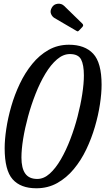

<svg xmlns="http://www.w3.org/2000/svg" viewBox="-20 -1000 565 1030"><path d="M95 -155Q95 -97.5 115.5 -68.8Q136 -40 180 -40Q215 -40 246.8 -68.5Q278.5 -97 306.5 -145.2Q334.5 -193.5 357.2 -253Q380 -312.5 396.2 -375Q412.5 -437.5 421.2 -494.8Q430 -552 430 -595Q430 -653 414.8 -681.5Q399.5 -710 355 -710Q319 -710 285.8 -681.5Q252.5 -653 223.5 -604.8Q194.5 -556.5 171 -497Q147.5 -437.5 130.5 -375Q113.5 -312.5 104.2 -255.2Q95 -198 95 -155ZM175 10Q90.5 10 47.8 -38.2Q5 -86.5 5 -205Q5 -251 13.8 -309.2Q22.5 -367.5 40.5 -430Q58.5 -492.5 86.5 -551.2Q114.5 -610 152.8 -657Q191 -704 240.2 -732Q289.5 -760 350 -760Q435 -760 480 -711.8Q525 -663.5 525 -545Q525 -499.5 516.2 -441Q507.5 -382.5 489.2 -320Q471 -257.5 443 -198.8Q415 -140 376 -93Q337 -46 287 -18Q237 10 175 10ZM258.5 -960Q268.5 -977.5 289.5 -979.8Q310.5 -982 324.5 -968L421.5 -873.5Q430.5 -864.5 422 -855.5L405 -837.5Q401 -833 398.2 -832Q395.5 -831 390 -834.5L272 -903.5Q259.5 -911 253.5 -926.2Q247.5 -941.5 258.5 -960Z"/></svg>

Font: Besley* Condensed
Style: Italic
Weight: 400
Width: 3
Italic angle: -13°
Designer: Owen Earl
Foundry: indestructible type*
Version: Version 3.000; ttfautohint (v1.8.3)